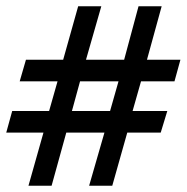

<svg xmlns="http://www.w3.org/2000/svg" viewBox="-20 -586 597 614"><path d="M71 8 119 -162H0L19 -231H137L164 -326H43L63 -395H182L230 -566H304L255 -395H377L423 -566H497L450 -395H557L538 -326H431L404 -231H515L494 -162H387L339 8H265L314 -162H192L145 8ZM210 -231H332L359 -326H236Z"/></svg>

Font: Manuale SemiBold
Style: Regular
Weight: 600
Version: Version 1.002